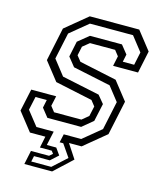

<svg xmlns="http://www.w3.org/2000/svg" viewBox="-127 -789 866 1052"><g transform="rotate(15 306.0 -263.0)"><path d="M113 174.5 129.5 96H232L250.5 80L239 65H172L185.5 0H98L17 -103L44 -229H185.5L173 -172L197 -141.5H352L389 -172L401.5 -229L377.5 -259.5L166 -304.5L85 -407.5L125 -597L250 -700H530.5L611.5 -597L585 -471H443.5L455.5 -528L431.5 -558.5H289L251.5 -528L240.5 -476.5L265 -446L476.5 -401L557.5 -298L516 -103L391 0H319.5L372 80L270.5 174.5ZM146 151.5H259.5L338 80L289.5 9.5H269L279.5 -38.5H378.5L480 -122L514.5 -284L452.5 -363L239 -408L198.5 -458.5L217 -547L278.5 -597H460L498 -549.5L489 -506.5H553.5L569 -580.5L505.5 -661.5H261L159.5 -578L127.5 -428L194 -343L407.5 -298L444 -254L422 -153L361 -102.5H169.5L131.5 -150.5L141 -196H77L60.5 -119.5L124.5 -38.5H222.5L205 42H258.5L285.5 80L242.5 119H153Z"/></g></svg>

Font: Tourney Condensed Regular
Style: Italic
Weight: 400
Width: 3
Italic angle: -12°
Designer: Tyler Finck
Foundry: Etcetera Type Co
Version: Version 1.010; ttfautohint (v1.8.3)